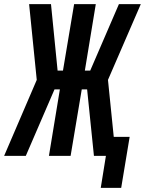

<svg xmlns="http://www.w3.org/2000/svg" viewBox="-46 -755 702 930"><path d="M442 155 467 0H409L376 -322H350L296 0H191L244 -322H218L79 0H-26L132 -368L95 -735H201L233 -413H259L313 -735H418L365 -413H391L530 -735H636L477 -368L505 -92H582L541 155Z"/></svg>

Font: Iosevka Curly SmBdEx
Style: Italic
Weight: 600
Width: 7
Italic angle: -9°
Monospace: yes
Designer: Belleve Invis
Foundry: Belleve Invis
Version: Version 11.1.0; ttfautohint (v1.8.3)